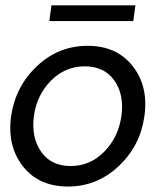

<svg xmlns="http://www.w3.org/2000/svg" viewBox="-20 -679 610 709"><path d="M169.9 -659.2H480L472.2 -601.1H162.1ZM231 9.8Q123 9.8 64.5 -65.2Q5.9 -140.1 21 -250Q37.1 -359.9 116.5 -434.8Q195.8 -509.8 304.2 -509.8Q411.1 -509.8 470 -434.8Q528.8 -359.9 513.2 -250Q498 -140.1 418 -65.2Q337.9 9.8 231 9.8ZM428.2 -250Q439.5 -329.1 402.3 -381.6Q365.2 -434.1 293.2 -434.1Q221.2 -434.1 168.7 -381.6Q116.2 -329.1 105 -250Q95.2 -170.9 132.1 -118.4Q168.9 -65.9 241 -65.9Q313 -65.9 365 -118.9Q417 -171.9 428.2 -250Z"/></svg>

Font: Oakes Grotesk
Style: Italic
Weight: 400
Designer: Samuel Oakes
Foundry: Samuel Oakes
Version: Version 1.0 | wf-rip DC20170320